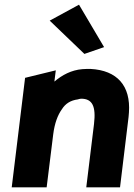

<svg xmlns="http://www.w3.org/2000/svg" viewBox="-20 -789 571 819"><path d="M424 -588 317 -769 192 -701 340 -559ZM492 10 526 -270C528 -283 529 -296 530 -309C538 -423 480 -489 366 -495C355 -495 343 -495 331 -494C284 -490 245 -469 212 -441L218 -489L87 -457L30 10H179L207 -216C213 -263 226 -298 244 -323C259 -347 281 -361 312 -365C316 -366 321 -368 326 -368C374 -368 390 -336 381 -260L348 10Z"/></svg>

Font: Bluebird
Style: SfBdNrwObl
Weight: 700
Designer: Jasper
Foundry: Cannot Into Space Fonts
Version: Version 0.98